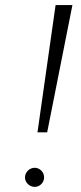

<svg xmlns="http://www.w3.org/2000/svg" viewBox="-20 -720 316 753"><path d="M198 -700 127 -201H165L264 -700ZM78 -24C78 -4 96 13 116 13C136 13 153 -4 153 -24C153 -45 136 -62 116 -62C96 -62 78 -45 78 -24Z"/></svg>

Font: Jost Light
Style: Italic
Weight: 300
Italic angle: -5°
Version: Version 3.710